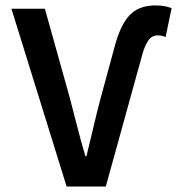

<svg xmlns="http://www.w3.org/2000/svg" viewBox="-20 -686 651 706"><path d="M225 0 22 -654H145L237 -325Q252 -268 264.5 -218.5Q277 -169 294 -112H298Q312 -169 323.5 -218.5Q335 -268 350 -325L400 -509Q421 -591 455 -628.5Q489 -666 551 -666Q572 -666 584.5 -663.5Q597 -661 611 -656L589 -550Q584 -552 576.5 -554Q569 -556 561 -556Q539 -556 526 -538Q513 -520 504 -488L369 0Z"/></svg>

Font: Source Code Pro Semibold
Style: Regular
Weight: 600
Monospace: yes
Designer: Paul D. Hunt, Teo Tuominen
Foundry: Adobe Systems Incorporated
Version: Version 2.030;PS 1.000;hotconv 16.6.51;makeotf.lib2.5.65220